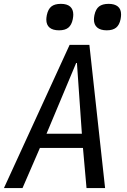

<svg xmlns="http://www.w3.org/2000/svg" viewBox="-24 -952 644 972"><path d="M328.5 -725H428.5L508 0H414L396 -203H178L90 0H-4ZM390.5 -275 365.5 -633H361.5L211.5 -275ZM210.5 -853Q210.5 -862 213 -875.5Q219.5 -906 236.2 -919.2Q253 -932.5 284 -932.5Q315.5 -932.5 331.2 -918.5Q347 -904.5 347 -878Q347 -869 344.5 -855Q338.5 -825.5 322 -812Q305.5 -798.5 275 -798.5Q243.5 -798.5 227 -812.2Q210.5 -826 210.5 -853ZM451.5 -853.5Q451.5 -862 454 -875.5Q460.5 -906 477.5 -919.2Q494.5 -932.5 526 -932.5Q556 -932.5 572.5 -919.2Q589 -906 589 -878.5Q589 -869 586.5 -855Q580.5 -825.5 563.8 -812Q547 -798.5 516.5 -798.5Q484.5 -798.5 468 -812.8Q451.5 -827 451.5 -853.5Z"/></svg>

Font: JuliaMono Italic
Style: Regular
Weight: 400
Italic angle: -9°
Monospace: yes
Designer: cormullion
Foundry: corm
Version: Version 0.049; ttfautohint (v1.8.4)